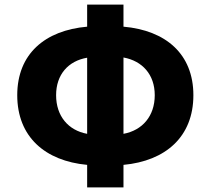

<svg xmlns="http://www.w3.org/2000/svg" viewBox="-20 -790 916 835"><path d="M359 25H517V-73C700 -90 821 -195 821 -376C821 -556 700 -658 517 -674V-770H359V-674C176 -658 55 -556 55 -376C55 -195 176 -90 359 -73ZM359 -208C277 -223 224 -285 224 -376C224 -466 277 -525 359 -539ZM517 -540C599 -525 653 -466 653 -376C653 -285 599 -223 517 -208Z"/></svg>

Font: Noto Sans HK Black
Style: Regular
Weight: 900
Designer: Ryoko NISHIZUKA 西塚涼子 (kana, bopomofo & ideographs); Paul D. Hunt (Latin, Greek & Cyrillic); Sandoll Communications 산돌커뮤니
Foundry: Adobe
Version: Version 2.004;hotconv 1.0.118;makeotfexe 2.5.65603